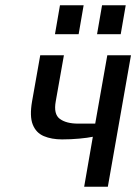

<svg xmlns="http://www.w3.org/2000/svg" viewBox="-20 -710 518 730"><path d="M300 0 333 -190Q314 -186 282 -183Q250 -180 216 -180Q176 -180 146.5 -192.5Q117 -205 104.5 -236.5Q92 -268 102 -325L133 -500H223L192 -325Q183 -276 207.5 -258Q232 -240 277 -240H342L388 -500H478L390 0ZM349 -580 368 -690H458L439 -580ZM189 -580 208 -690H298L279 -580Z"/></svg>

Font: Cuprum
Style: Italic
Weight: 400
Italic angle: -10°
Designer: Jovanny Lemonad
Foundry: Jovanny Lemonad
Version: Version 3.000